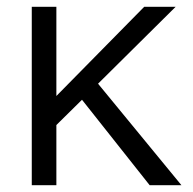

<svg xmlns="http://www.w3.org/2000/svg" viewBox="-20 -542 566 562"><path d="M267 -297 511 0H418L220 -250L145 -176V0H73V-522H145V-261L402 -522H494Z"/></svg>

Font: Our Lexend Light
Style: Regular
Weight: 300
Designer: Bonnie Shaver-Troup, Thomas Jockin
Foundry: Lexend
Version: Version 1.007